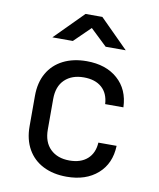

<svg xmlns="http://www.w3.org/2000/svg" viewBox="-88 -854 775 933"><g transform="rotate(10 300.0 -387.5)"><path d="M304 10Q238 10 188.5 -15Q139 -40 112 -87.5Q85 -135 85 -200V-350Q85 -416 112 -463Q139 -510 188.5 -535Q238 -560 304 -560Q399 -560 457 -509Q515 -458 518 -370H428Q425 -423 392.5 -451.5Q360 -480 304 -480Q245 -480 210 -446.5Q175 -413 175 -351V-200Q175 -138 210 -104Q245 -70 304 -70Q360 -70 392.5 -99Q425 -128 428 -180H518Q515 -92 457 -41Q399 10 304 10ZM119 -645 258 -785H341L481 -645H382L300 -723L220 -645Z"/></g></svg>

Font: JetBrains Mono Zero
Style: Regular-Zero
Weight: 400
Designer: Philipp Nurullin, Konstantin Bulenkov
Foundry: JetBrains
Version: Version 2.211